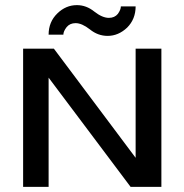

<svg xmlns="http://www.w3.org/2000/svg" viewBox="-20 -730 720 750"><path d="M227.5 -594.7C227.5 -603.2 231.8 -613 240.2 -624C248.7 -634.4 260.4 -639.6 275.4 -639.6C291.7 -639.6 310.2 -631.5 331.1 -615.2C351.9 -598.3 375 -589.8 400.4 -589.8C428.4 -589.8 453.8 -600.6 476.6 -622.1C498.7 -644.2 509.8 -671.9 509.8 -705.1H452.1C452.1 -696.6 448.2 -686.8 440.4 -675.8C432 -665.4 420.2 -660.2 405.3 -660.2C388.3 -660.2 369.5 -668.3 348.6 -684.6C327.8 -701.5 305 -710 280.3 -710C251.6 -710 226.2 -699.2 204.1 -677.7C181.3 -655.6 169.9 -627.9 169.9 -594.7ZM70.3 0H169.9V-426.7C325.7 -218.9 432.5 -76.6 490.2 0H509.8H594.7H610.4V-540H572.3H509.8V-236.3V-113.6C372 -297.8 265.5 -439.9 190.4 -540H169.9H127.9H120.1H85H70.3V-236.3Z"/></svg>

Font: Helmet
Style: Regular
Weight: 400
Designer: Carl Enlund
Version: 1.0